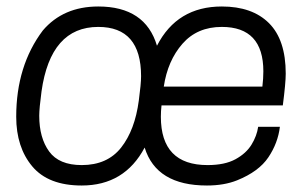

<svg xmlns="http://www.w3.org/2000/svg" viewBox="-20 -561 928 592"><path d="M618 11Q462 11 426 -106Q364 11 232 11Q129 11 79.5 -48Q30 -107 30 -201Q30 -358 112 -467Q175 -541 283 -541Q428 -541 464 -420Q526 -541 664 -541Q758 -541 809.5 -489.5Q861 -438 861 -334Q861 -305 852 -236H478Q476 -218 476 -201Q476 -52 620 -52Q673 -52 706 -70Q739 -88 755.5 -115Q772 -142 776 -170H843Q837 -120 807.5 -76Q778 -32 711 -5Q671 11 618 11ZM232 -52Q311 -52 353.5 -106Q396 -160 408 -251Q415 -303 415 -326Q415 -478 283 -478Q136 -478 108 -279Q101 -227 101 -204Q101 -136 131.5 -94Q162 -52 232 -52ZM789 -294Q792 -319 792 -341Q792 -478 664 -478Q588 -478 542.5 -426Q497 -374 485 -294Z"/></svg>

Font: Tanohe Sans
Style: Italic
Weight: 400
Designer: Village Type and Design LLC & Cristiano Sobral
Foundry: Cooper Hewitt Smithsonian Design Museum
Version: Version 1.00;September 29, 2021;FontCreator 13.0.0.2655 64-b